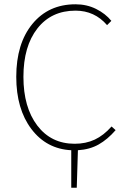

<svg xmlns="http://www.w3.org/2000/svg" viewBox="-20 -692 602 900"><path d="M314 188V12.2Q197.8 6.3 127 -87.4Q56.2 -181.2 56.2 -332Q56.2 -487.8 131.8 -579.8Q207.5 -671.9 334 -671.9Q386.7 -671.9 430.4 -650.1Q474.1 -628.4 502 -594.2L481.9 -574.2Q423.3 -642.1 334 -642.1Q220.7 -642.1 155.3 -558.6Q89.8 -475.1 89.8 -332Q89.8 -189 154.8 -103.5Q219.7 -18.1 330.1 -18.1Q382.3 -18.1 424.1 -37.6Q465.8 -57.1 502.9 -99.1L522 -82Q484.4 -38.6 442.6 -14.9Q400.9 8.8 345.2 12.2L339.8 188Z"/></svg>

Font: Source Sans 3 ExtraLight
Style: Regular
Weight: 200
Designer: Paul D. Hunt
Foundry: Adobe
Version: Version 3.052;hotconv 1.1.0;makeotfexe 2.6.0